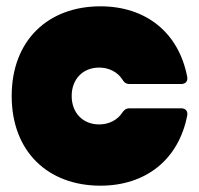

<svg xmlns="http://www.w3.org/2000/svg" viewBox="-20 -581 630 608"><path d="M298 -561C133 -561 17 -454 17 -277C17 -100 133 7 298 7C441 7 546 -75 573 -216C575 -230 567 -238 554 -238H390C379 -238 373 -233 367 -224C352 -201 325 -187 294 -187C243 -187 207 -223 207 -277C207 -331 243 -367 294 -367C325 -367 352 -353 367 -330C373 -320 379 -315 390 -315H554C567 -315 575 -323 573 -337C546 -479 441 -561 298 -561Z"/></svg>

Font: Malmofest Black-Rounded
Style: Regular
Weight: 800
Designer: Jonny Pinhorn (Poppins), Kolossal
Version: Version 1.004;Glyphs 3.1.2 (3151)